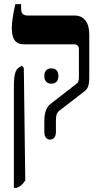

<svg xmlns="http://www.w3.org/2000/svg" viewBox="-20 -667 472 927"><path d="M194 -30V-83Q194 -143 225 -166L346 -260Q355 -266 358 -273.5Q361 -281 361 -296V-430Q361 -441 355 -447Q349 -453 339 -453H97Q65 -453 51 -472Q37 -491 37 -531Q37 -572 54 -647H82V-625Q82 -607 90 -599.5Q98 -592 114 -592H340Q374 -592 392.5 -568Q411 -544 411 -501V-292Q411 -266 405.5 -250Q400 -234 385 -224L271 -136Q258 -127 254 -116Q250 -105 250 -84V-30Q250 -13 242.5 -3Q235 7 221 7Q209 7 201.5 -2.5Q194 -12 194 -30ZM47 -249Q47 -289 52.5 -311Q58 -333 70 -340L85 -350L95 -339L102 204Q93 218 84 226Q75 234 61 240H47ZM228 -337Q244 -337 253 -327.5Q262 -318 262 -300Q262 -282 253 -272.5Q244 -263 228 -263Q212 -263 203 -272.5Q194 -282 194 -300Q194 -318 203 -327.5Q212 -337 228 -337Z"/></svg>

Font: Noto Serif Hebrew Cond
Style: Bold
Weight: 700
Width: 3
Designer: Monotype Design Team
Foundry: Monotype Imaging Inc.
Version: Version 1.000